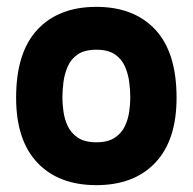

<svg xmlns="http://www.w3.org/2000/svg" viewBox="-20 -530 562 560"><path d="M27 -245Q27 -377 89 -443.5Q151 -510 261 -510Q371 -510 433 -443.5Q495 -377 495 -245Q495 -121 433 -55.5Q371 10 261 10Q151 10 89 -55.5Q27 -121 27 -245ZM261 -115Q295 -115 315 -128.5Q335 -142 344.5 -162.5Q354 -183 357 -205.5Q360 -228 360 -245Q360 -266 357 -290Q354 -314 344.5 -336Q335 -358 315 -371.5Q295 -385 261 -385Q227 -385 207 -371.5Q187 -358 177.5 -336Q168 -314 165 -290Q162 -266 162 -245Q162 -228 165 -205.5Q168 -183 177.5 -162.5Q187 -142 207 -128.5Q227 -115 261 -115Z"/></svg>

Font: Haskoy ExtraBold
Style: Regular
Weight: 800
Designer: Ertekin Erdin
Foundry: Ertekin Erdin
Version: Version 2.000; ttfautohint (v1.8.4.7-5d5b)